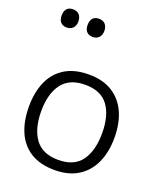

<svg xmlns="http://www.w3.org/2000/svg" viewBox="-197 -1254 1175 1389"><g transform="rotate(20 390.5 -559.5)"><path d="M720 -358Q720 -247 682.5 -164.5Q645 -82 572 -36Q499 10 391 10Q280 10 206.5 -36Q133 -82 97 -165Q61 -248 61 -359Q61 -469 97 -551Q133 -633 206.5 -679Q280 -725 392 -725Q499 -725 572 -679.5Q645 -634 682.5 -551.5Q720 -469 720 -358ZM156 -358Q156 -223 213 -145.5Q270 -68 391 -68Q513 -68 569 -145.5Q625 -223 625 -358Q625 -493 569 -569.5Q513 -646 392 -646Q271 -646 213.5 -569.5Q156 -493 156 -358ZM321 -989Q292 -989 275 -1007Q258 -1025 258 -1059Q258 -1092 274 -1110.5Q290 -1129 321 -1129Q353 -1129 370 -1110Q387 -1091 387 -1059Q387 -1026 369 -1007.5Q351 -989 321 -989ZM121 -989Q92 -989 75 -1007Q58 -1025 58 -1059Q58 -1092 74 -1110.5Q90 -1129 121 -1129Q153 -1129 170 -1110Q187 -1091 187 -1059Q187 -1026 169 -1007.5Q151 -989 121 -989Z"/></g></svg>

Font: Noto Sans Tifinagh
Style: Regular
Weight: 400
Designer: JamraPatel
Foundry: JamraPatel LLC
Version: Version 2.004; ttfautohint (v1.8.4.7-5d5b)